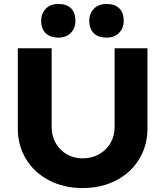

<svg xmlns="http://www.w3.org/2000/svg" viewBox="-20 -944 835 970"><path d="M70 -295V-700H241V-302Q241 -257 261.5 -221Q282 -185 317.5 -164.5Q353 -144 397 -144Q443 -144 480 -164.5Q517 -185 538 -221Q559 -257 559 -302V-700H725V-295Q725 -209 683.5 -140.5Q642 -72 567.5 -33Q493 6 397 6Q302 6 227.5 -33Q153 -72 111.5 -140.5Q70 -209 70 -295ZM431 -839Q431 -876 454.5 -900Q478 -924 518 -924Q560 -924 582.5 -902Q605 -880 605 -839Q605 -802 581.5 -778Q558 -754 518 -754Q476 -754 453.5 -776.5Q431 -799 431 -839ZM188 -839Q188 -876 211.5 -900Q235 -924 275 -924Q317 -924 339 -902Q361 -880 361 -839Q361 -802 338 -778Q315 -754 275 -754Q233 -754 210.5 -776.5Q188 -799 188 -839Z"/></svg>

Font: Lexend Exa HM Xlight
Style: Bold
Weight: 700
Designer: Bonnie Shaver-Troup, Thomas Jockin, Octavio Pardo
Foundry: Lexend
Version: Version 1.091